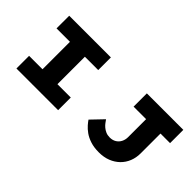

<svg xmlns="http://www.w3.org/2000/svg" viewBox="-22 -1246 1801 1801"><g transform="rotate(45 878.5 -345.0)"><path d="M168 0V-168H346V-532H168V-700H721V-532H544V-168H721V0ZM1270 10Q1206 10 1157 -6Q1108 -22 1074 -46.5Q1040 -71 1018 -96.5Q996 -122 985 -139L1099 -258Q1108 -245 1120 -228.5Q1132 -212 1149.5 -197Q1167 -182 1190.5 -171.5Q1214 -161 1244 -161Q1281 -161 1308 -177.5Q1335 -194 1349.5 -222.5Q1364 -251 1364 -285V-524H1198V-700H1682V-524H1555V-261Q1555 -203 1535 -153.5Q1515 -104 1477.5 -67.5Q1440 -31 1388 -10.5Q1336 10 1270 10Z"/></g></svg>

Font: Lexend Tera ExtraBold
Style: Regular
Weight: 800
Designer: Bonnie Shaver-Troup, Thomas Jockin
Foundry: Lexend
Version: Version 1.007